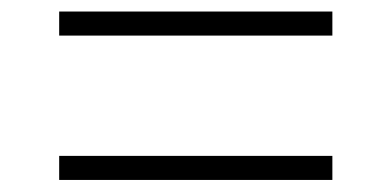

<svg xmlns="http://www.w3.org/2000/svg" viewBox="-20 -553 668 328"><path d="M547.8 -533.3V-492.2H81.1V-533.3ZM547.8 -286.7V-245.6H81.1V-286.7Z"/></svg>

Font: Paperlogy 2 ExtraLight
Style: Regular
Weight: 250
Designer: redesigned by Lee Juim, glyphs from Gmarket Sans & Montserrat
Foundry: PT&
Version: Version 1.001